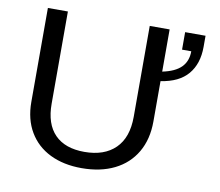

<svg xmlns="http://www.w3.org/2000/svg" viewBox="-77 -780 1009 882"><g transform="rotate(10 427.0 -339.0)"><path d="M356.9 9.8Q272.5 9.8 209.5 -21Q146.5 -51.8 111.8 -110.4Q77.1 -168.9 77.1 -250V-688H170.4V-257.8Q170.4 -163.6 218.3 -114.7Q266.1 -65.9 356.4 -65.9Q449.2 -65.9 500.7 -116.5Q552.2 -167 552.2 -264.2V-688H645V-491.2Q704.1 -503.4 732.2 -531.7Q760.3 -560.1 760.3 -606.4H717.3V-688H812.5V-636.2Q812.5 -557.1 771.2 -508.3Q730 -459.5 645 -446.8V-258.8Q645 -175.3 609.6 -114.7Q574.2 -54.2 509.5 -22.2Q444.8 9.8 356.9 9.8Z"/></g></svg>

Font: Liberation Sans
Style: Regular
Weight: 400
Designer: Steve Matteson
Foundry: Ascender Corporation
Version: Version 2.00.1